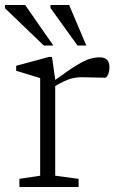

<svg xmlns="http://www.w3.org/2000/svg" viewBox="-28 -752 484 772"><path d="M194 -433V-430.5Q248.5 -470.5 280.8 -490Q313 -509.5 333.5 -515.5Q354 -521.5 373 -521.5Q412 -521.5 412 -482.5Q412 -464.5 406.5 -452Q401 -439.5 394 -439.5Q369.5 -439.5 346 -440.5Q322.5 -441.5 300.5 -441.5Q279 -441.5 256.5 -435.5Q234 -429.5 194 -406V-45.5L288 -33V0H50V-33L133.5 -45.5V-438Q124 -441 94.2 -450Q64.5 -459 37 -467.5V-487.5L168.5 -523H181ZM186.5 -569H148L-8 -719V-732H73ZM319 -569H283.5L175 -720V-732H250Z"/></svg>

Font: Newsreader Caption Light
Style: Regular
Weight: 300
Designer: Hugues Gentile
Foundry: Production Type
Version: Version 1.001